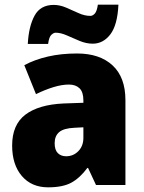

<svg xmlns="http://www.w3.org/2000/svg" viewBox="-20 -792 616 822"><path d="M310 -563Q407 -563 462 -512Q517 -461 517 -363V0H391L357 -73H354Q322 -30 285.5 -10Q249 10 186 10Q115 10 73.5 -38.5Q32 -87 32 -169Q32 -258 88.5 -301Q145 -344 252 -349L337 -352V-362Q337 -398 320.5 -414Q304 -430 275 -430Q245 -430 209 -419Q173 -408 134 -389L84 -513Q129 -537 185.5 -550Q242 -563 310 -563ZM299 -245Q253 -243 233.5 -226.5Q214 -210 214 -179Q214 -150 227.5 -136.5Q241 -123 263 -123Q294 -123 315.5 -145Q337 -167 337 -202V-247ZM99 -604Q103 -679 128 -725Q153 -771 210 -771Q236 -771 263 -759.5Q290 -748 316 -736Q342 -724 367 -724Q377 -724 386 -734Q395 -744 399 -772H487Q483 -685 452.5 -645Q422 -605 377 -605Q349 -605 320.5 -617Q292 -629 266 -640.5Q240 -652 218 -652Q210 -652 200 -643Q190 -634 186 -604Z"/></svg>

Font: Noto Sans Lao Looped SemiCondensed Black
Style: Regular
Weight: 900
Width: 4
Designer: Mark Frömberg, Ben Mitchell
Foundry: The Fontpad Ltd
Version: Version 1.002; ttfautohint (v1.8.4.7-5d5b)